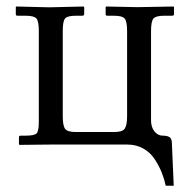

<svg xmlns="http://www.w3.org/2000/svg" viewBox="-20 -451 592 599"><path d="M376.5 -354Q376.5 -383.8 369.1 -392.8Q361.8 -401.9 335.9 -401.9H314.9Q309.6 -401.9 309.6 -406.7V-428.7L311 -430.7L408.7 -428.7L521.5 -430.7L522.9 -428.7V-407.2Q522.9 -401.9 517.1 -401.9H491.7Q466.3 -401.9 458.7 -393.1Q451.2 -384.3 451.2 -354V-75.7Q451.2 -54.2 461.9 -41Q472.7 -27.8 487.3 -27.8Q501.5 -27.8 508.5 -23.4Q515.6 -19 516.1 -6.8L522 128.4H497.1Q492.2 106.4 484.4 86.9Q476.6 67.4 462.9 46.1Q449.2 24.9 427.2 12.5Q405.3 0 377.4 0H134.3L41 1L39.1 -1V-22.5Q39.1 -27.8 44.4 -27.8H60.5Q87.4 -27.8 94.2 -34.9Q101.1 -42 101.1 -70.8V-355Q101.1 -384.3 93.8 -393.1Q86.4 -401.9 60.5 -401.9H34.7Q29.3 -401.9 29.3 -406.7V-428.7L30.3 -430.7L133.8 -428.2L241.2 -430.7L242.7 -428.7V-407.7Q242.7 -401.9 236.8 -401.9H216.3Q190.9 -401.9 183.3 -393.6Q175.8 -385.3 175.8 -355V-87.9Q175.8 -59.1 183.1 -49.1Q190.4 -39.1 216.3 -39.1H335.9Q361.8 -39.1 369.1 -49.6Q376.5 -60.1 376.5 -87.9Z"/></svg>

Font: Libertinage
Style: f
Weight: 400
Designer: OSP
Foundry: OSP
Version: Version 1.0; 2008; OFL relea